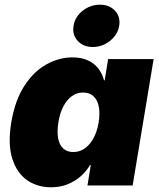

<svg xmlns="http://www.w3.org/2000/svg" viewBox="-20 -794 682 822"><path d="M198.7 7.8Q139.2 7.8 95.2 -23.2Q51.3 -54.2 32.2 -116Q13.2 -177.7 28.3 -270Q44.4 -365.7 85 -427.5Q125.5 -489.3 179.4 -518.8Q233.4 -548.3 289.6 -548.3Q329.1 -548.3 356.7 -535.4Q384.3 -522.5 401.4 -500Q418.5 -477.5 425.3 -450.2H428.2L442.9 -541H637.7L547.9 0H354.5L368.7 -87.4H365.2Q349.1 -59.6 324.5 -38.3Q299.8 -17.1 268.3 -4.6Q236.8 7.8 198.7 7.8ZM293.9 -143.1Q320.8 -143.1 343 -158.7Q365.2 -174.3 380.6 -202.9Q396 -231.4 402.3 -270Q408.7 -310.1 402.8 -338.4Q397 -366.7 379.9 -382.3Q362.8 -397.9 335.4 -397.9Q308.6 -397.9 287.4 -382.3Q266.1 -366.7 251.2 -338.4Q236.3 -310.1 230 -270Q223.6 -231 228.8 -202.4Q233.9 -173.8 250.5 -158.4Q267.1 -143.1 293.9 -143.1ZM377.4 -592.8Q336.4 -592.8 312.5 -619.1Q288.6 -645.5 294.9 -683.6Q300.8 -721.7 333.7 -747.8Q366.7 -773.9 407.7 -773.9Q448.7 -773.9 472.7 -747.8Q496.6 -721.7 490.2 -683.6Q484.4 -646 451.4 -619.4Q418.5 -592.8 377.4 -592.8Z"/></svg>

Font: Inter 17pt Black
Style: Italic
Weight: 900
Italic angle: -9.3988°
Version: Version 4.001;git-66647c0bb